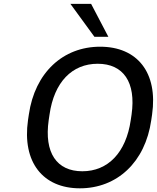

<svg xmlns="http://www.w3.org/2000/svg" viewBox="-20 -972 818 1001"><path d="M396.5 9.8C589.4 9.8 737.3 -125.5 768.6 -345.7L772.9 -375C804.2 -593.8 695.8 -728.5 502 -728.5C308.6 -728.5 161.6 -593.3 130.4 -375L126 -345.7C94.7 -126.5 203.6 9.8 396.5 9.8ZM409.2 -79.1C275.9 -79.1 209.5 -175.3 233.9 -345.7L238.3 -375C262.2 -544.4 356 -639.6 489.3 -639.6C623 -639.6 689.9 -543.9 666 -375L661.6 -345.7C637.2 -175.8 542.5 -79.1 409.2 -79.1ZM544.9 -780.3 455.1 -951.7H347.2L472.2 -780.3Z"/></svg>

Font: Winston
Style: Italic
Weight: 400
Italic angle: -8.13011°
Designer: Vernon Adams, Kim Jin-seong, David Berlow, Cristiano Sobral
Foundry: The Winston Project Authors
Version: Version 3.004